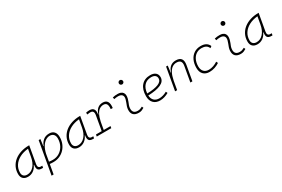

<svg xmlns="http://www.w3.org/2000/svg" viewBox="123 -2170 5613 3822"><g transform="rotate(-30 2929.5 -259.0)"><path d="M181.6 10.3Q110.8 10.3 72 -27.8Q33.2 -65.9 33.2 -135.3Q33.2 -223.1 68.4 -294.7Q103.5 -366.2 167 -417Q230.5 -467.8 316.4 -495.1Q402.3 -522.5 503.4 -522.5H512.2L442.4 -126Q435.1 -85.4 450.4 -62.7Q465.8 -40 500.5 -40H534.7L526.9 4.9H503.9Q436 4.9 412.8 -29.5Q389.6 -64 402.8 -138.7H395.5Q362.3 -66.9 306.9 -28.3Q251.5 10.3 181.6 10.3ZM189 -34.7Q274.9 -34.7 339.8 -105.5Q404.8 -176.3 427.2 -306.2L457 -474.6Q341.8 -463.4 257.3 -418Q172.9 -372.6 126.5 -300.5Q80.1 -228.5 80.1 -137.7Q80.1 -88.9 108.9 -61.8Q137.7 -34.7 189 -34.7Z M642.1 224.6H595.2L635.3 -0.5Q634.8 -0.5 634.3 -0.5L635.3 -1.5L726.6 -517.6H766.6L748 -375.5L746.1 -365.7H753.4Q779.8 -437.5 833.3 -482.4Q886.7 -527.3 971.7 -527.3Q1043 -527.3 1082 -484.1Q1121.1 -440.9 1121.1 -361.3Q1121.1 -282.2 1094.2 -214.6Q1067.4 -147 1019.3 -96.7Q971.2 -46.4 906.5 -18.3Q841.8 9.8 765.6 9.8Q744.1 9.8 723.1 8.5Q702.1 7.3 680.7 5.4ZM689.5 -42.5Q723.6 -35.2 776.4 -35.2Q861.3 -35.2 928.7 -77.4Q996.1 -119.6 1035.2 -192.4Q1074.2 -265.1 1074.2 -356.4Q1074.2 -416.5 1043.5 -449.5Q1012.7 -482.4 957 -482.4Q911.1 -482.4 864.3 -453.9Q817.4 -425.3 778.8 -364.7Q740.2 -304.2 718.3 -208Z M1353.5 10.3Q1282.7 10.3 1243.9 -27.8Q1205.1 -65.9 1205.1 -135.3Q1205.1 -223.1 1240.2 -294.7Q1275.4 -366.2 1338.9 -417Q1402.3 -467.8 1488.3 -495.1Q1574.2 -522.5 1675.3 -522.5H1684.1L1614.3 -126Q1606.9 -85.4 1622.3 -62.7Q1637.7 -40 1672.4 -40H1706.5L1698.7 4.9H1675.8Q1607.9 4.9 1584.7 -29.5Q1561.5 -64 1574.7 -138.7H1567.4Q1534.2 -66.9 1478.8 -28.3Q1423.3 10.3 1353.5 10.3ZM1360.8 -34.7Q1446.8 -34.7 1511.7 -105.5Q1576.7 -176.3 1599.1 -306.2L1628.9 -474.6Q1513.7 -463.4 1429.2 -418Q1344.7 -372.6 1298.3 -300.5Q1252 -228.5 1252 -137.7Q1252 -88.9 1280.8 -61.8Q1309.6 -34.7 1360.8 -34.7Z M1763.2 0 1771 -43.9H1902.3L1960.9 -377.9Q1979 -482.4 1892.6 -482.4Q1856.4 -482.4 1822.8 -472.7L1815.4 -516.6Q1835.9 -522.9 1856.7 -525.1Q1877.4 -527.3 1898.4 -527.3Q2033.7 -527.3 2006.3 -365.7H2012.7Q2033.2 -442.9 2080.8 -485.1Q2128.4 -527.3 2201.2 -527.3Q2349.1 -527.3 2323.2 -333H2276.9Q2285.6 -408.7 2265.4 -445.6Q2245.1 -482.4 2191.4 -482.4Q2145.5 -482.4 2105 -457Q2064.5 -431.6 2032.5 -373Q2000.5 -314.5 1979.5 -215.3L1949.2 -43.9H2105L2097.2 0Z M2838.9 -66.9 2854 -31.2Q2827.1 -14.2 2797.6 -2.2Q2768.1 9.8 2729.5 9.8Q2647 9.8 2606.4 -31.7Q2565.9 -73.2 2570.8 -153.3Q2573.2 -189.9 2585 -224.4Q2596.7 -258.8 2610.4 -291.5Q2624 -324.2 2631.3 -355Q2647.5 -417.5 2620.4 -450Q2593.3 -482.4 2528.3 -482.4Q2481.9 -482.4 2439 -471.2L2428.7 -513.7Q2457.5 -522 2486.3 -524.7Q2515.1 -527.3 2543.9 -527.3Q2627 -527.3 2662.4 -480.7Q2697.8 -434.1 2675.8 -345.2Q2667.5 -310.5 2654.5 -280.5Q2641.6 -250.5 2630.9 -221.2Q2620.1 -191.9 2617.7 -157.7Q2609.4 -35.2 2729 -35.2Q2759.8 -35.2 2783.2 -42.5Q2806.6 -49.8 2838.9 -66.9ZM2721.2 -646Q2701.2 -646 2686.8 -660.2Q2672.4 -674.3 2672.4 -694.3Q2672.4 -714.4 2686.8 -728.8Q2701.2 -743.2 2721.2 -743.2Q2741.2 -743.2 2755.6 -728.8Q2770 -714.4 2770 -694.3Q2770 -674.3 2755.6 -660.2Q2741.2 -646 2721.2 -646Z M3224.6 -35.2Q3265.1 -35.2 3311.3 -48.3Q3357.4 -61.5 3400.4 -85.4L3417.5 -47.9Q3371.6 -21 3319.8 -5.6Q3268.1 9.8 3220.2 9.8Q3123 9.8 3068.4 -46.9Q3013.7 -103.5 3013.7 -204.6Q3013.7 -356.4 3087.6 -441.9Q3161.6 -527.3 3293.5 -527.3Q3370.1 -527.3 3413.1 -491.2Q3456.1 -455.1 3456.1 -390.6Q3456.1 -294.9 3351.8 -247.3Q3247.6 -199.7 3060.5 -195.8Q3064 -120.1 3106.9 -77.6Q3149.9 -35.2 3224.6 -35.2ZM3062 -240.2Q3230 -244.1 3319.6 -280.5Q3409.2 -316.9 3409.2 -389.2Q3409.2 -432.6 3377.9 -457.5Q3346.7 -482.4 3289.6 -482.4Q3189.5 -482.4 3129.9 -418.5Q3070.3 -354.5 3062 -240.2Z M3564 0 3655.3 -517.6H3693.4L3674.8 -365.7H3682.1Q3703.6 -442.9 3753.7 -485.1Q3803.7 -527.3 3880.4 -527.3Q4054.7 -527.3 4022 -340.3L3961.9 0H3915L3975.6 -344.2Q3987.8 -413.1 3962.6 -447.8Q3937.5 -482.4 3870.6 -482.4Q3821.3 -482.4 3778.1 -455.3Q3734.9 -428.2 3700.9 -366.2Q3667 -304.2 3646 -198.7L3610.8 0Z M4364.7 -35.2Q4416 -35.2 4469 -53.5Q4522 -71.8 4566.9 -102.1L4585.4 -63Q4538.1 -30.3 4478.3 -10.3Q4418.5 9.8 4355.5 9.8Q4265.1 9.8 4214.4 -43Q4163.6 -95.7 4163.6 -189.9Q4163.6 -292 4199.5 -367.7Q4235.4 -443.4 4300.5 -485.4Q4365.7 -527.3 4453.1 -527.3Q4596.2 -527.3 4640.6 -419.9L4603 -391.6Q4583.5 -440.4 4544.7 -461.4Q4505.9 -482.4 4449.2 -482.4Q4377.4 -482.4 4323.7 -446.8Q4270 -411.1 4240.5 -346.7Q4210.9 -282.2 4210.4 -195.8Q4211.4 -120.1 4252 -77.6Q4292.5 -35.2 4364.7 -35.2Z M5182.6 -66.9 5197.8 -31.2Q5170.9 -14.2 5141.4 -2.2Q5111.8 9.8 5073.2 9.8Q4990.7 9.8 4950.2 -31.7Q4909.7 -73.2 4914.6 -153.3Q4917 -189.9 4928.7 -224.4Q4940.4 -258.8 4954.1 -291.5Q4967.8 -324.2 4975.1 -355Q4991.2 -417.5 4964.1 -450Q4937 -482.4 4872.1 -482.4Q4825.7 -482.4 4782.7 -471.2L4772.5 -513.7Q4801.3 -522 4830.1 -524.7Q4858.9 -527.3 4887.7 -527.3Q4970.7 -527.3 5006.1 -480.7Q5041.5 -434.1 5019.5 -345.2Q5011.2 -310.5 4998.3 -280.5Q4985.4 -250.5 4974.6 -221.2Q4963.9 -191.9 4961.4 -157.7Q4953.1 -35.2 5072.8 -35.2Q5103.5 -35.2 5127 -42.5Q5150.4 -49.8 5182.6 -66.9ZM5064.9 -646Q5044.9 -646 5030.5 -660.2Q5016.1 -674.3 5016.1 -694.3Q5016.1 -714.4 5030.5 -728.8Q5044.9 -743.2 5064.9 -743.2Q5085 -743.2 5099.4 -728.8Q5113.8 -714.4 5113.8 -694.3Q5113.8 -674.3 5099.4 -660.2Q5085 -646 5064.9 -646Z M5455.1 10.3Q5384.3 10.3 5345.5 -27.8Q5306.6 -65.9 5306.6 -135.3Q5306.6 -223.1 5341.8 -294.7Q5377 -366.2 5440.4 -417Q5503.9 -467.8 5589.8 -495.1Q5675.8 -522.5 5776.9 -522.5H5785.6L5715.8 -126Q5708.5 -85.4 5723.9 -62.7Q5739.3 -40 5773.9 -40H5808.1L5800.3 4.9H5777.3Q5709.5 4.9 5686.3 -29.5Q5663.1 -64 5676.3 -138.7H5668.9Q5635.7 -66.9 5580.3 -28.3Q5524.9 10.3 5455.1 10.3ZM5462.4 -34.7Q5548.3 -34.7 5613.3 -105.5Q5678.2 -176.3 5700.7 -306.2L5730.5 -474.6Q5615.2 -463.4 5530.8 -418Q5446.3 -372.6 5399.9 -300.5Q5353.5 -228.5 5353.5 -137.7Q5353.5 -88.9 5382.3 -61.8Q5411.1 -34.7 5462.4 -34.7Z"/></g></svg>

Font: Cascadia Mono ExtraLight
Style: Italic
Weight: 200
Italic angle: -10°
Monospace: yes
Designer: Aaron Bell
Foundry: Saja Typeworks
Version: Version 2404.023; ttfautohint (v1.8.4)